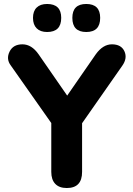

<svg xmlns="http://www.w3.org/2000/svg" viewBox="-20 -937 671 966"><path d="M344 -847Q344 -917 414 -917Q484 -917 484 -847Q484 -776 414 -776Q344 -776 344 -847ZM217 -776Q183 -776 164.5 -794.5Q146 -813 146 -847Q146 -881 164.5 -899Q183 -917 217 -917Q288 -917 288 -847Q288 -776 217 -776ZM316 9Q278 9 258 -12Q238 -33 238 -72V-318L34 -608Q10 -640 28 -677Q46 -714 93 -714Q139 -714 174 -664L318 -456L462 -664Q498 -714 543 -714Q590 -714 606 -679Q622 -644 595 -606L393 -317V-72Q393 9 316 9Z"/></svg>

Font: Nunito ExtraBold
Style: Regular
Weight: 800
Designer: Vernon Adams
Foundry: Vernon Adams
Version: Version 3.602